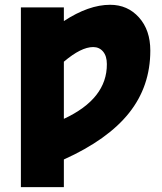

<svg xmlns="http://www.w3.org/2000/svg" viewBox="-20 -555 672 794"><path d="M244.1 -63.5Q422.9 -146.5 421.9 -290Q421.9 -323.2 406.2 -341.8Q390.6 -360.4 365.2 -360.4Q315.4 -360.4 244.1 -299.8ZM244.1 218.8H66.4V-524.4H244.1V-467.8Q346.7 -535.2 435.5 -535.2Q507.8 -535.2 554.7 -482.9Q601.6 -430.7 601.6 -345.7Q601.6 -198.2 513.7 -87.9Q425.8 22.5 244.1 104.5Z"/></svg>

Font: Gen Shin Gothic Heavy
Style: Bold
Weight: 900
Designer: [Source Han Sans]
Ryoko NISHIZUKA  (kana & ideographs); Paul D. Hunt (Latin, Greek & Cyrillic); Wenlong ZHANG  (bopomofo
Version: Version 1.002.20150607